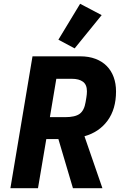

<svg xmlns="http://www.w3.org/2000/svg" viewBox="-20 -996 640 1016"><path d="M181 0H35L152 -698H404Q450 -698 485.5 -684.5Q521 -671 545 -646.5Q569 -622 581.5 -588Q594 -554 594 -512Q594 -419 549.5 -358Q505 -297 427 -275L522 0H366L289 -260H225ZM324 -376Q378 -376 402 -394Q426 -412 433 -456L437 -480Q440 -498 440 -513Q440 -548 419 -563.5Q398 -579 361 -579H278L244 -376ZM375 -740 289 -786 404 -976 518 -916Z"/></svg>

Font: IBM Plex Mono
Style: Bold Italic
Weight: 700
Italic angle: -9°
Monospace: yes
Designer: Mike Abbink, Paul van der Laan, Pieter van Rosmalen
Foundry: Bold Monday
Version: Version 2.3